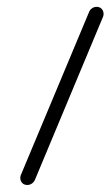

<svg xmlns="http://www.w3.org/2000/svg" viewBox="-20 -538 321 558"><path d="M40.7 -29.6 238.5 -502.2Q241.1 -509.3 247.2 -513.7Q253.3 -518.1 260.7 -518.1Q268.9 -518.1 274.1 -513.5Q279.3 -508.9 280.6 -502Q281.9 -495.2 279.3 -488.9L81.9 -16.3Q79.3 -9.3 73 -4.8Q66.7 -0.4 59.3 -0.4Q51.1 -0.4 45.9 -5Q40.7 -9.6 39.4 -16.5Q38.1 -23.3 40.7 -29.6Z"/></svg>

Font: 26F Galaxy Sans Oblique
Style: Regular
Weight: 400
Italic angle: -5°
Designer: C₂₉H₂₅N₃O₅
Version: Version 1.200;FEAKit 1.0